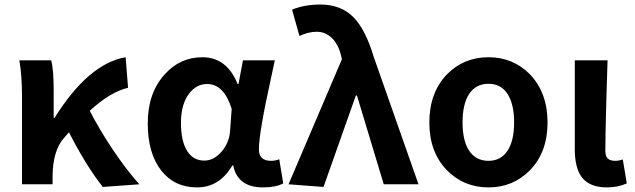

<svg xmlns="http://www.w3.org/2000/svg" viewBox="-20 -813 2800 847"><path d="M433.6 11.7Q360.4 -80.1 284.2 -229.5L264.6 -207Q211.9 -150.4 211.9 -31.2V0H77.1V-383.8Q77.1 -480.5 65.4 -546.9H206.1Q216.8 -504.9 216.8 -413.1V-293H220.7Q370.1 -532.2 534.2 -560.5L544.9 -425.8Q465.8 -407.2 376 -324.2Q418 -242.2 477.5 -153.3Q539.1 -61.5 594.7 0Z M1140.6 13.7Q1028.3 13.7 1008.8 -83H1004.9Q948.2 13.7 849.1 13.7Q750 13.7 691.4 -60.5Q631.8 -136.7 631.8 -269Q631.8 -401.4 705.1 -483.4Q773.4 -560.5 873 -560.5Q980.5 -560.5 1028.3 -442.4H1032.2L1051.8 -546.9H1192.4Q1187.5 -525.4 1177.7 -478.5Q1122.1 -227.5 1122.1 -154.3Q1122.1 -103.5 1175.8 -103.5Q1194.3 -103.5 1211.9 -110.4L1229.5 -3.9Q1196.3 13.7 1140.6 13.7ZM881.8 -104.5Q922.9 -104.5 957 -143.6Q991.2 -182.6 995.1 -236.3L1002 -333Q967.8 -442.4 893.6 -442.4Q846.7 -442.4 814.5 -400.4Q778.3 -353.5 778.3 -271Q778.3 -188.5 806.6 -145.5Q833 -104.5 881.8 -104.5Z M1407.2 11.7 1252.9 0 1488.3 -551.8 1484.4 -568.4Q1471.7 -619.1 1443.4 -646Q1415 -672.9 1377 -672.9Q1340.8 -672.9 1300.8 -654.3L1268.6 -770.5Q1323.2 -793 1393.6 -793Q1483.4 -793 1539.1 -737.3Q1592.8 -682.6 1628.9 -561.5L1826.2 0H1672.9L1554.7 -391.6H1549.8Z M1952.1 -61.5Q1874 -141.6 1874 -272.5Q1874 -404.3 1952.1 -485.4Q2026.4 -560.5 2134.8 -560.5Q2243.2 -560.5 2317.4 -485.4Q2395.5 -404.3 2395.5 -272.5Q2395.5 -141.6 2317.4 -61.5Q2243.2 13.7 2134.8 13.7Q2026.4 13.7 1952.1 -61.5ZM2219.7 -149.4Q2248 -193.4 2248 -272.9Q2248 -352.5 2219.7 -397.5Q2190.4 -443.4 2134.8 -443.4Q2079.1 -443.4 2048.8 -397.5Q2020.5 -352.5 2020.5 -272.9Q2020.5 -193.4 2048.8 -149.4Q2079.1 -103.5 2134.8 -103.5Q2190.4 -103.5 2219.7 -149.4Z M2657.2 13.7Q2580.1 13.7 2545.9 -32.2Q2515.6 -73.2 2515.6 -155.3V-546.9H2660.2Q2659.2 -496.1 2655.3 -387.7Q2650.4 -211.9 2650.4 -148.4Q2650.4 -124 2661.1 -113.8Q2671.9 -103.5 2694.3 -103.5Q2710 -103.5 2727.5 -109.4L2745.1 -3.9Q2706.1 13.7 2657.2 13.7Z"/></svg>

Font: Bpmf GenYo Gothic B
Style: B
Weight: 700
Foundry: But Ko
Version: Version 1.320